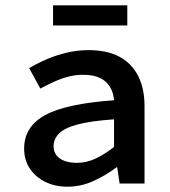

<svg xmlns="http://www.w3.org/2000/svg" viewBox="-20 -692 640 724"><path d="M235 12Q187 12 150 -6.5Q113 -25 92 -57Q71 -89 71 -132Q71 -214 149.5 -257.5Q228 -301 410 -314Q408 -341 395.5 -363Q383 -385 358 -397.5Q333 -410 293 -410Q265 -410 238 -403Q211 -396 184.5 -384Q158 -372 132 -358L90 -435Q120 -453 156 -468.5Q192 -484 232 -493.5Q272 -503 314 -503Q383 -503 429.5 -478.5Q476 -454 500.5 -406.5Q525 -359 525 -291V0H431L422 -61H419Q380 -31 332.5 -9.5Q285 12 235 12ZM270 -78Q307 -78 341.5 -94.5Q376 -111 410 -138V-242Q322 -236 272 -222.5Q222 -209 202 -188Q182 -167 182 -141Q182 -119 194 -105Q206 -91 225.5 -84.5Q245 -78 270 -78ZM180 -596V-672H460V-596Z"/></svg>

Font: Source Code Pro ExtraLight SemiBold
Style: Regular
Weight: 600
Monospace: yes
Version: Version 1.018;hotconv 1.0.116;makeotfexe 2.5.65601